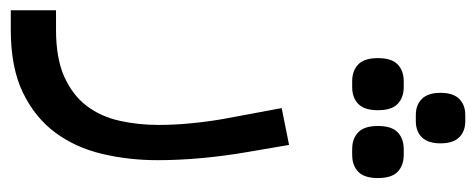

<svg xmlns="http://www.w3.org/2000/svg" viewBox="-350 -374 904 365"><g transform="rotate(90 102.5 -192.0)"><path d="M-60 154H-23Q32 154 67 138Q102 122 122 95.5Q142 69 150 33.5Q158 -2 158 -41Q158 -70 155 -101.5Q152 -133 147 -162L126 -275L196 -289L209 -213Q225 -121 225 -39Q225 16 213 66.5Q201 117 172.5 155.5Q144 194 96.5 217Q49 240 -23 240H-60ZM204 -409Q184 -409 172 -420.5Q160 -432 160 -458Q160 -484 172 -495.5Q184 -507 204 -507H215Q235 -507 247 -495.5Q259 -484 259 -458Q259 -432 247 -420.5Q235 -409 215 -409ZM75 -409Q55 -409 43 -420.5Q31 -432 31 -458Q31 -484 43 -495.5Q55 -507 75 -507H86Q106 -507 118 -495.5Q130 -484 130 -458Q130 -432 118 -420.5Q106 -409 86 -409ZM139 -530Q120 -530 108.5 -541.5Q97 -553 97 -577Q97 -601 108.5 -612.5Q120 -624 139 -624H151Q170 -624 181.5 -612.5Q193 -601 193 -577Q193 -553 181.5 -541.5Q170 -530 151 -530Z"/></g></svg>

Font: IBM Plex Sans Arabic
Style: Regular
Weight: 400
Designer: Mike Abbink, Paul van der Laan, Pieter van Rosmalen, Wael Morcos, Khajak Apelian
Foundry: Bold Monday
Version: Version 1.005